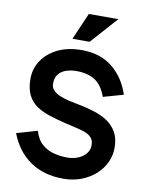

<svg xmlns="http://www.w3.org/2000/svg" viewBox="-99 -984 820 1064"><g transform="rotate(10 311.5 -452.0)"><path d="M313.2 -914H479.2L344.2 -762.8H247.5ZM331.2 9.8Q222.2 9.8 145.5 -42.5Q68.8 -94.8 30.5 -193.8L147.2 -227.2Q162 -178 192 -152.8Q222 -127.5 259 -118.5Q296 -109.5 331.5 -109.5Q366.5 -109.5 394.2 -121.1Q422 -132.8 438.2 -153.1Q454.5 -173.5 454.5 -200.8Q454.5 -226.8 440.5 -242.4Q426.5 -258 402.8 -266.5Q379 -275 350.2 -281.4Q321.5 -287.8 291.2 -295Q243 -306.8 200.2 -320.4Q157.5 -334 125.4 -355.4Q93.2 -376.8 75 -412.6Q56.8 -448.5 56.8 -504.8Q56.8 -561 87.6 -607.6Q118.5 -654.2 175.2 -682.1Q232 -710 310.8 -710Q415 -710 483.4 -654.8Q551.8 -599.5 581.8 -506.8L469.2 -474.8Q446.2 -538.2 405.6 -564.4Q365 -590.5 300.5 -590.5Q274 -590.5 247.2 -582.8Q220.5 -575 202.6 -555.1Q184.8 -535.2 184.8 -499.2Q184.8 -476.8 199.9 -461.6Q215 -446.5 239.4 -436.6Q263.8 -426.8 291.1 -420.9Q318.5 -415 343 -410.2Q387 -401.8 429.9 -388.8Q472.8 -375.8 507.1 -353.9Q541.5 -332 562 -296.6Q582.5 -261.2 582.5 -207.5Q582.5 -165.2 564.5 -126.1Q546.5 -87 512.9 -56.5Q479.2 -26 433 -8.1Q386.8 9.8 331.2 9.8Z"/></g></svg>

Font: Haskoy
Style: Regular
Weight: 400
Designer: Ertekin Erdin
Foundry: Ertekin Erdin
Version: Version 1.500